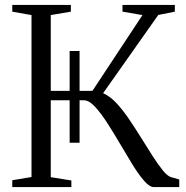

<svg xmlns="http://www.w3.org/2000/svg" viewBox="-20 -763 759 783"><path d="M30 0V-28L108.5 -41V-701.5L30 -715.5V-743H269V-715.5L187 -701.5V-392.5H264V-555H304.5V-392.5H357L561 -701.5L479.5 -715.5V-743H693V-715.5L625.5 -702L400.5 -383Q430.5 -369.5 457.2 -340Q484 -310.5 508 -274.5Q533 -237.5 557.5 -198Q582 -158.5 604 -124.2Q626 -90 644.5 -67.5Q663 -45 676.5 -41L711 -31V0H607Q590 0 567.8 -25.5Q545.5 -51 520.5 -91.5Q495.5 -132 469.2 -177Q443 -222 417 -262.2Q391 -302.5 367 -328.2Q343 -354 322.5 -354H304.5V-181H264V-354H187V-40.5L271 -27V0Z"/></svg>

Font: Merriweather 96pt Light
Style: Regular
Weight: 300
Version: Version 2.100